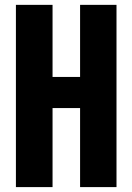

<svg xmlns="http://www.w3.org/2000/svg" viewBox="-20 -763 540 783"><path d="M44.9 0V-743.2H194.3V-449.2H306.6V-743.2H455.1V0H306.6V-322.3H194.3V0Z"/></svg>

Font: GenEi Gothic M Regular
Style: Bold
Weight: 700
Designer: o_tamon (Modified); [Source Han Sans]
Ryoko NISHIZUKA  (kana & ideographs); Paul D. Hunt (Latin, Greek & Cyrillic); Wenl
Version: Version 1.1a;Original Version 1.004